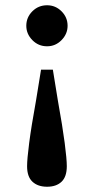

<svg xmlns="http://www.w3.org/2000/svg" viewBox="-20 -508 357 730"><path d="M159 -488Q191 -488 214 -465Q237 -442 237 -410Q237 -379 214 -355.5Q191 -332 159 -332Q126 -332 103 -355.5Q80 -379 80 -410Q80 -442 103 -465Q126 -488 159 -488ZM159 202Q124 202 103.5 183Q83 164 83 124Q83 97 91 35Q99 -27 117 -126L136 -243H181L200 -126Q218 -26 226 35.5Q234 97 234 124Q234 164 214 183Q194 202 159 202Z"/></svg>

Font: Source Serif Pro Semibold
Style: Regular
Weight: 600
Designer: Frank Grießhammer
Foundry: Adobe Systems Incorporated
Version: Version 3.000;hotconv 1.0.109;makeotfexe 2.5.65596